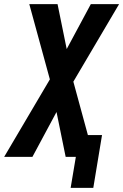

<svg xmlns="http://www.w3.org/2000/svg" viewBox="-42 -755 593 924"><path d="M298 149 323 0H274L230 -216L114 0H-22L198 -373L99 -735H235L279 -519L395 -735H531L311 -362L381 -105H449L407 149Z"/></svg>

Font: Iosevka SS18 Extrabold
Style: Italic
Weight: 800
Italic angle: -9°
Monospace: yes
Designer: Belleve Invis
Foundry: Belleve Invis
Version: Version 25.1.1; ttfautohint (v1.8.4)